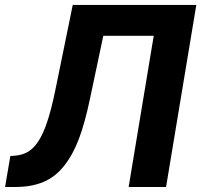

<svg xmlns="http://www.w3.org/2000/svg" viewBox="-42 -747 804 767"><path d="M-21.7 0 -0.7 -123.6 19.9 -125.4Q61.4 -128.9 89.8 -156.2Q118.3 -183.6 140.3 -242.4Q162.3 -301.1 182.5 -403.8L248.6 -727.3H742.2L621.4 0H471.9L572.1 -604H370.7L317.1 -350.9Q297.2 -256 273.3 -192.5Q249.3 -128.9 214.1 -84.5Q179 -40.1 131.4 -20.1Q83.8 0 18.1 0Z"/></svg>

Font: Karasuma Gothic
Style: Bold Italic
Weight: 700
Italic angle: 9.39998°
Designer: Rasmus Andersson / Ryoko Nishizuka
Foundry: Genbu
Version: Version 1.00